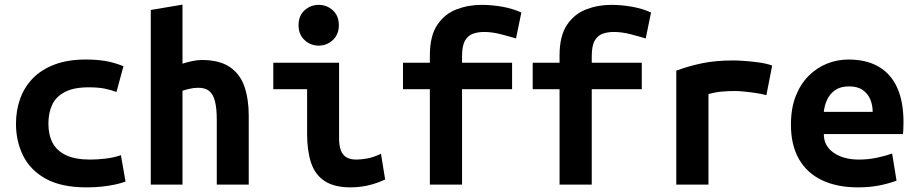

<svg xmlns="http://www.w3.org/2000/svg" viewBox="-20 -797 3960 829"><path d="M354 12Q246 12 179 -24.5Q112 -61 80.5 -123.5Q49 -186 49 -263Q49 -320 67 -370.5Q85 -421 122 -459Q159 -497 216 -518.5Q273 -540 351 -540Q398 -540 436 -533.5Q474 -527 513 -511L483 -400Q461 -408 433.5 -414Q406 -420 363 -420Q298 -420 259.5 -399.5Q221 -379 205 -344Q189 -309 189 -263Q189 -215 207 -180.5Q225 -146 265 -127Q305 -108 370 -108Q402 -108 438 -112.5Q474 -117 502 -127L522 -13Q503 -6 478 -0.5Q453 5 422 8.5Q391 12 354 12Z M631 0V-754L768 -777V-522Q785 -528 809 -533Q833 -538 850 -538Q928 -538 972.5 -507.5Q1017 -477 1035.5 -423Q1054 -369 1054 -297V0H916V-279Q916 -328 908.5 -358.5Q901 -389 884 -403.5Q867 -418 836 -418Q817 -418 798 -413.5Q779 -409 768 -405V0Z M1494 12Q1423 12 1381.5 -15.5Q1340 -43 1323 -94.5Q1306 -146 1306 -218V-412H1160V-526H1444V-200Q1444 -169 1451.5 -148.5Q1459 -128 1475.5 -118Q1492 -108 1519 -108Q1537 -108 1564 -112.5Q1591 -117 1625 -133L1643 -22Q1615 -9 1589 -1.5Q1563 6 1539 9Q1515 12 1494 12ZM1356 -600Q1321 -600 1295 -624Q1269 -648 1269 -688Q1269 -729 1295 -752.5Q1321 -776 1356 -776Q1391 -776 1417 -752.5Q1443 -729 1443 -688Q1443 -648 1417 -624Q1391 -600 1356 -600Z M1836 0V-412H1720V-526H1836V-557Q1836 -642 1868 -689.5Q1900 -737 1951 -756.5Q2002 -776 2059 -776Q2103 -776 2148.5 -768Q2194 -760 2231 -743L2208 -631Q2182 -639 2143.5 -649Q2105 -659 2070 -659Q2044 -659 2022.5 -651.5Q2001 -644 1988 -622Q1975 -600 1975 -554V-526H2191V-412H1975V0Z M2396 0V-412H2280V-526H2396V-557Q2396 -642 2428 -689.5Q2460 -737 2511 -756.5Q2562 -776 2619 -776Q2663 -776 2708.5 -768Q2754 -760 2791 -743L2768 -631Q2742 -639 2703.5 -649Q2665 -659 2630 -659Q2604 -659 2582.5 -651.5Q2561 -644 2548 -622Q2535 -600 2535 -554V-526H2751V-412H2535V0Z M2900 0V-492Q2954 -512 3012 -524Q3070 -536 3147 -536Q3163 -536 3193 -534Q3223 -532 3256 -527.5Q3289 -523 3314 -514L3289 -386Q3272 -391 3246 -395Q3220 -399 3195 -401.5Q3170 -404 3153 -404Q3124 -404 3096 -401.5Q3068 -399 3039 -391V0Z M3684 12Q3595 12 3530 -18.5Q3465 -49 3430 -109.5Q3395 -170 3395 -259Q3395 -329 3415.5 -381.5Q3436 -434 3471.5 -469.5Q3507 -505 3551.5 -522.5Q3596 -540 3643 -540Q3721 -540 3774 -509Q3827 -478 3854 -418Q3881 -358 3881 -270Q3881 -257 3880.5 -242.5Q3880 -228 3879 -218H3537Q3537 -167 3579.5 -137.5Q3622 -108 3689 -108Q3730 -108 3768.5 -116.5Q3807 -125 3832 -134L3851 -17Q3816 -4 3775 4Q3734 12 3684 12ZM3537 -314H3748Q3748 -342 3738 -367Q3728 -392 3705.5 -408Q3683 -424 3646 -424Q3610 -424 3587 -408.5Q3564 -393 3552 -368Q3540 -343 3537 -314Z"/></svg>

Font: Ubuntu Sans Mono
Style: Regular
Weight: 400
Monospace: yes
Designer: Dalton Maag Ltd
Foundry: Dalton Maag Ltd
Version: Version 1.006